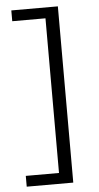

<svg xmlns="http://www.w3.org/2000/svg" viewBox="-57 -746 466 904"><g transform="rotate(-5 175.5 -294.5)"><path d="M252 122H32V71H189V-660H32V-711H252Z"/></g></svg>

Font: Ysabeau SC
Style: Regular
Weight: 400
Designer: Christian Thalmann (Catharsis Fonts)
Version: Version 0.003